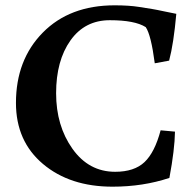

<svg xmlns="http://www.w3.org/2000/svg" viewBox="-20 -686 720 722"><path d="M403 16Q243 16 141.5 -69.5Q40 -155 40 -299Q40 -461 141 -563.5Q242 -666 411 -666Q465 -666 502.5 -660Q540 -654 553 -652Q566 -650 601 -642.5Q636 -635 643 -634Q633 -522 616 -458L562 -448Q548 -555 528 -584Q487 -610 393 -610Q299 -610 245 -534Q191 -458 191 -335.5Q191 -213 252.5 -126.5Q314 -40 413 -40Q485 -40 523.5 -76.5Q562 -113 584 -196L638 -191Q637 -124 617 -17Q518 16 403 16Z"/></svg>

Font: Buenard
Style: Bold
Weight: 700
Foundry: FontFuror
Version: Version 1.002 2011